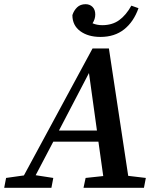

<svg xmlns="http://www.w3.org/2000/svg" viewBox="-68 -895 770 915"><path d="M-48 0 -39 -47 46 -59 373 -664H451L543 -57L627 -47L618 0H330L340 -47L424 -56L401 -220H186L102 -60L186 -47L177 0ZM213 -273H394L356 -547ZM411 -719Q352 -719 314.5 -746.5Q277 -774 277 -823Q284 -845 299.5 -860Q315 -875 340 -875Q360 -875 373 -862Q386 -849 386 -826Q386 -804 373 -784Q394 -775 419 -775Q467 -775 500 -799Q533 -823 558 -868L592 -856Q569 -791 523.5 -755Q478 -719 411 -719Z"/></svg>

Font: Source Serif 4 Semibold
Style: Italic
Weight: 600
Italic angle: -12°
Designer: Frank Grießhammer
Foundry: Adobe
Version: Version 4.005;hotconv 1.1.0;makeotfexe 2.6.0